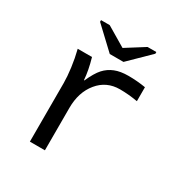

<svg xmlns="http://www.w3.org/2000/svg" viewBox="-165 -843 931 972"><g transform="rotate(30 300.0 -356.5)"><path d="M510.3 -448.2Q455.6 -457.5 406.7 -457.5Q328.1 -457.5 279.8 -398.4Q231.4 -339.4 231.4 -248V0H143.6V-342.3Q143.6 -379.4 137 -429.7Q130.4 -480 118.2 -528.3H201.7Q221.2 -460.9 225.1 -406.2H227.5Q252 -460.9 275.4 -486.6Q298.8 -512.2 331.1 -525.1Q363.3 -538.1 409.7 -538.1Q460.4 -538.1 510.3 -529.8ZM352.1 -586.4H272L147.9 -703.1V-712.9H198.7L312 -645.5H313L419.9 -712.9H471.2V-703.1Z"/></g></svg>

Font: Cousine
Style: Regular
Weight: 400
Monospace: yes
Designer: Steve Matteson
Foundry: Ascender Corporation
Version: Version 1.20